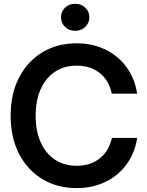

<svg xmlns="http://www.w3.org/2000/svg" viewBox="-20 -964 765 996"><path d="M377.9 11.7Q277.3 11.7 200.2 -34.7Q123 -81.1 79.1 -165.5Q35.2 -250 35.2 -363.3Q35.2 -477.5 79.1 -562Q123 -646.5 200.2 -692.9Q277.3 -739.3 377.9 -739.3Q460 -739.3 526.4 -707Q592.8 -674.8 636 -616.2Q679.2 -557.6 691.4 -478H560.1Q545.4 -547.4 497.1 -585.4Q448.7 -623.5 378.9 -623.5Q312.5 -623.5 264.4 -591.3Q216.3 -559.1 190.7 -500.5Q165 -441.9 165 -363.3Q165 -285.2 190.7 -226.8Q216.3 -168.5 264.2 -136.2Q312 -104 378.9 -104Q448.2 -104 496.6 -141.6Q544.9 -179.2 560.5 -248.5H691.4Q679.2 -168.9 636 -110.6Q592.8 -52.2 526.4 -20.3Q460 11.7 377.9 11.7ZM370.1 -804.2Q338.4 -804.2 317.4 -824.5Q296.4 -844.7 296.4 -874.5Q296.4 -904.3 317.4 -924.3Q338.4 -944.3 370.1 -944.3Q401.4 -944.3 422.4 -924.3Q443.4 -904.3 443.4 -874.5Q443.4 -844.7 422.4 -824.5Q401.4 -804.2 370.1 -804.2Z"/></svg>

Font: Inter Display SemiBold
Style: Regular
Weight: 600
Designer: Rasmus Andersson
Foundry: rsms
Version: Version 4.001;git-9221beed3